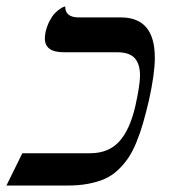

<svg xmlns="http://www.w3.org/2000/svg" viewBox="-56 -575 539 595"><path d="M363.8 -248Q377.9 -312 377.9 -340.8Q377.9 -376 361.8 -394.5Q345.7 -413.1 306.2 -413.1H141.1Q83 -413.1 83 -456.1Q83 -461.4 85 -475.1Q89.8 -495.1 97.9 -510.5Q106 -525.9 114 -533.9Q122.1 -542 129.4 -547.1Q136.7 -552.2 141.6 -553.7L146 -555.2Q146 -521 188 -521H318.8Q423.8 -521 423.8 -396Q423.8 -346.7 405.8 -265.1Q396 -223.6 387.2 -193.1Q378.4 -162.6 366.5 -133.5Q354.5 -104.5 340.8 -84.5Q327.1 -64.5 308.8 -47.4Q290.5 -30.3 268.1 -20.5Q245.6 -10.7 217 -5.4Q188.5 0 152.8 0H-36.1L13.2 -100.1H223.1Q280.3 -100.1 313.5 -136.5Q346.7 -172.9 363.8 -248Z"/></svg>

Font: Common Serif News
Style: Italic
Weight: 450
Italic angle: -12°
Designer: Philipp H. Poll, Khaled Hosny
Foundry: Stefan Peev, Context Ltd.
Version: Version 1.026